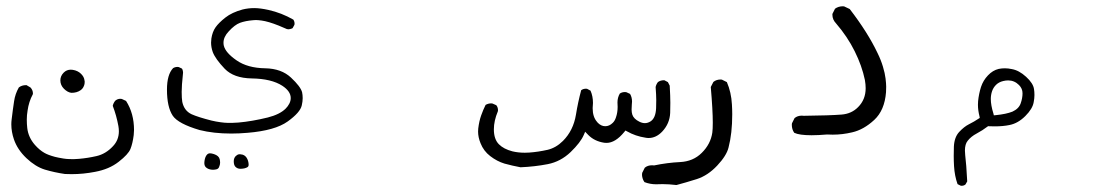

<svg xmlns="http://www.w3.org/2000/svg" viewBox="-20 -269 3540 612"><path d="M16.1 127.4Q16.1 150.9 24.4 175.3Q35.6 208 64.2 235.1Q92.8 262.2 122.6 271.5Q153.8 280.8 187 285.6Q196.3 286.1 208.5 286.1Q245.1 286.1 282.7 278.8Q328.1 270.5 358.4 246.6Q388.7 223.1 395.8 205.8Q402.8 188.5 406.2 161.6Q407.2 152.3 407.2 145.5Q407.2 92.3 381.8 52.7L368.2 46.4Q366.2 45.9 363.3 45.9Q354.5 45.9 347.2 52.2Q341.3 59.6 339.4 68.4Q351.1 98.6 357.4 132.8Q358.9 141.6 358.9 149.4Q358.9 177.2 340.3 196.8Q317.4 221.7 287.6 228.5Q259.8 234.9 231.9 237.3Q221.2 238.3 214.6 238.3Q208 238.3 199.7 238Q191.4 237.8 182.1 236.3Q172.9 234.9 167 233.6Q161.1 232.4 155.3 231Q133.3 225.1 121.6 218.3Q106 209.5 91.3 192.9Q70.3 168.9 66.9 139.2Q65.4 126.5 65.4 112.3Q65.4 98.1 67.9 83.5Q71.8 55.2 84.5 31.7Q85 30.8 85 29.3Q85 18.1 77.1 9.8L64.5 2.4Q64 2.4 63 2.4Q49.3 2.4 40 9.8Q28.3 30.3 24.9 53.7Q21 79.1 17.1 111.8Q16.1 119.6 16.1 127.4ZM246.6 6.8Q249 2 249.5 -2.2Q250 -6.3 250 -8.8Q250 -11.2 249 -14.6Q247.6 -24.4 238.3 -33.7Q228 -43.9 211.9 -46.4Q208.5 -46.9 205.6 -46.9Q192.4 -46.9 183.1 -37.6Q172.4 -26.9 172.4 -12.7Q172.4 2.4 183.8 13.9Q195.3 25.4 207.5 26.9Q225.1 26.9 236.8 18.6Q243.7 13.7 246.6 6.8Z M655.8 272Q658.7 272 661.9 272Q665 272 668.9 271Q675.8 269.5 678.2 263.7Q681.6 255.9 681.6 249.8Q681.6 243.7 680.2 238.3Q677.7 227.5 662.1 222.2Q654.3 219.7 649.4 219.7Q644 219.7 640.1 223.6Q633.8 230 631.8 244.1Q631.3 247.6 631.3 250.5Q631.3 259.3 636.2 264.2Q643.6 271 655.8 272ZM746.1 269Q760.3 269 769 263.7Q772.5 261.2 772.5 256.3Q772.5 247.1 768.6 238.3Q763.7 227.5 753.9 224.1Q748.5 222.7 745.8 222.7Q743.2 222.7 742.2 222.7Q736.3 223.6 731.4 228.5Q725.1 234.9 725.1 245.1Q725.1 257.8 731 263.2Q737.3 269 746.1 269ZM512.2 16.6Q512.2 72.3 530.8 100.1Q548.3 125.5 616.2 145.5Q661.1 156.7 717.3 156.7Q742.2 156.7 769.5 154.3Q856.9 147 897 118.2Q937 89.4 941.9 66.9Q944.8 54.2 944.8 43.9Q944.8 33.7 942.9 24.9Q938 6.8 907.5 -21.7Q877 -50.3 825.7 -51.3Q769 -52.2 733.9 -76.7Q698.7 -101.1 693.4 -123.5Q692.4 -127.9 692.4 -132.8Q692.4 -151.4 709 -168.9Q728 -189.9 745.1 -196.3Q762.2 -202.6 787.1 -204.6Q791.5 -205.1 794.9 -205.1Q798.3 -205.1 802.5 -204.8Q806.6 -204.6 813.5 -203.6Q835 -200.7 868.2 -187.5Q881.3 -182.1 894.5 -176.3Q897 -175.8 898.2 -175.8Q899.4 -175.8 900.9 -175.8Q902.3 -175.8 904.3 -176.3Q908.7 -177.2 912.6 -179.2L918.5 -189.9Q918.9 -191.9 918.9 -193.8Q918.9 -200.7 915 -206.5Q877.4 -228 835.9 -237.3Q809.1 -243.2 790.3 -243.2Q771.5 -243.2 753.4 -238.8Q719.2 -229.5 698.2 -212.9Q677.2 -196.3 667.2 -182.1Q657.2 -168 653.8 -146.5Q652.8 -139.6 652.8 -133.3Q652.8 -118.2 658.2 -103Q666.5 -81.1 696.3 -49.8Q725.1 -20 782.2 -19Q845.2 -18.1 879.9 4.4Q906.7 22 906.7 43.5Q906.7 52.7 902.1 61.5Q897.5 70.3 890.6 77.1Q872.1 95.7 833.5 105.5Q783.7 117.7 740.2 121.6Q728.5 122.6 721.2 122.6Q713.9 122.6 705.3 122.6Q696.8 122.6 682.6 120.6Q668.5 118.7 653.8 115.2Q611.8 104.5 590.8 95.2Q566.9 84 561 55.7Q559.1 44.4 559.1 23.9Q559.1 3.4 563 -32.2Q563.5 -35.2 563.5 -37.4Q563.5 -39.6 563 -42Q562.5 -46.4 560.1 -50.3L549.8 -55.2Q547.9 -55.7 545.9 -55.7Q538.1 -55.7 531.7 -51.8Q512.2 -31.2 512.2 16.6Z M1869.1 75.7 1870.1 59.1Q1870.1 37.6 1862.3 20L1851.6 14.2Q1849.6 13.7 1848.1 13.7Q1838.9 13.7 1832.5 18.6Q1822.3 56.6 1815.9 96.2Q1807.6 147 1774.4 180.2Q1752.4 202.1 1725.6 208.5Q1695.3 215.3 1667 217.3Q1659.7 217.8 1652.8 217.8Q1631.8 217.8 1613.3 213.4Q1585.4 206.1 1570.3 190.9Q1554.2 174.8 1554.2 143.1Q1554.2 116.2 1566.9 85.9Q1567.4 84 1567.4 82.5Q1567.4 73.2 1562 66.4L1549.8 61Q1547.9 60.5 1545.9 60.5Q1536.1 60.5 1527.8 65.4Q1520 81.1 1513.7 98.9Q1507.3 116.7 1504.4 140.6Q1503.9 145.5 1503.9 150.4Q1503.9 168.5 1511.7 187.5Q1521.5 212.4 1542.5 228.5Q1564 245.1 1587.9 252.4Q1612.8 259.3 1639.2 264.2Q1685.1 262.2 1726.1 254.2Q1767.1 246.1 1798.8 215.8Q1830.6 185.1 1840.8 161.1L1845.2 150.9Q1854.5 160.6 1855.5 161.6Q1875 181.2 1905.8 186Q1909.7 186.5 1913.1 186.5Q1941.4 186.5 1969.7 151.9L1973.6 147L1979 149.9Q2005.4 165 2037.6 169.9Q2042.5 170.9 2047.4 170.9Q2071.3 170.9 2090.8 150.4Q2114.7 125 2116.2 90.8Q2116.7 79.1 2116.7 58.6Q2116.7 38.1 2114.7 3.9L2108.9 -7.3L2097.7 -13.2Q2097.2 -13.2 2096.2 -13.2Q2085 -13.2 2077.1 -7.3Q2071.8 -0.5 2069.8 8.3Q2071.8 34.7 2071.8 50.5Q2071.8 66.4 2071.3 76.2Q2069.8 107.9 2053.2 118.2Q2044.4 123.5 2035.6 123.5Q2026.9 123.5 2017.6 118.7Q2000 109.9 1995.6 96.7Q1993.2 89.4 1993.2 80.1Q1993.2 70.8 1993.9 64.5Q1994.6 58.1 1994.6 54.7Q1994.6 41 1988.3 30.3L1976.6 24.9Q1974.6 24.4 1972.2 24.4Q1962.4 24.4 1955.6 29.3Q1948.2 42 1948.2 57.6L1948.7 71.8Q1948.7 89.8 1943.4 105Q1939.9 116.2 1933.1 122.6Q1922.4 133.3 1909.2 133.3Q1896.5 133.3 1885.7 122.6L1882.8 119.1Q1869.1 103.5 1869.1 75.7Z M2091.8 317.9Q2111.8 317.9 2136.2 320.8Q2165.5 313 2201.2 301.8Q2236.3 290.5 2266.1 258.8Q2295.9 227.1 2302.2 201.2Q2314 156.2 2314 95.2Q2314 80.1 2313 64Q2311 25.4 2296.9 -7.3L2281.2 -15.1Q2279.3 -15.6 2277.3 -15.6Q2263.2 -15.6 2253.9 -7.8L2245.6 8.3Q2252 82.5 2252 122.1Q2252 142.6 2250.5 153.8Q2245.1 190.4 2216.8 218.3Q2189.5 245.6 2147.5 247.6Q2107.4 249.5 2064.9 258.3Q2061 257.8 2058.6 257.8Q2044.4 257.8 2035.2 265.6L2026.9 282.2Q2026.4 284.2 2026.4 288.3Q2026.4 292.5 2028.1 298.8Q2029.8 305.2 2034.2 311.5Q2052.2 318.4 2071.3 318.4Z M2616.2 159.7Q2624 160.2 2634.3 160.2Q2665.5 160.2 2696.3 152.8Q2732.9 144.5 2766.6 113.3Q2799.8 82.5 2804.2 24.9Q2804.7 17.1 2804.7 7.3Q2804.7 -2.4 2802.7 -18.8Q2800.8 -35.2 2794.4 -56.4Q2788.1 -77.6 2777.3 -99.6Q2746.1 -165.5 2688.5 -240.2L2670.9 -248.5Q2668.9 -249 2667 -249Q2652.3 -249 2641.6 -241.2L2633.3 -224.6Q2633.3 -223.1 2633.3 -221.7Q2633.3 -206.5 2645 -194.3Q2681.2 -152.3 2704.3 -105.7Q2727.5 -59.1 2736.8 -14.2Q2739.3 0 2739.3 12.2Q2739.3 48.3 2715.3 72.3Q2694.3 93.8 2662.1 96.2Q2626.5 99.1 2542 100.1H2541.5Q2538.6 99.6 2536.1 99.6Q2522 99.6 2512.7 107.4L2504.4 124Q2503.9 126.5 2503.9 128.4Q2503.9 143.6 2511.7 154.3Q2527.8 162.1 2566.9 162.1Q2587.9 162.1 2616.2 159.7Z M3042 322.8Q3043.9 323.2 3045.2 323.2Q3046.4 323.2 3047.9 323Q3049.3 322.8 3051.3 322.3Q3054.7 321.3 3057.6 318.8L3063 309.1Q3060.1 252.9 3056.6 225.6Q3055.7 217.8 3055.7 210.9Q3055.7 190.4 3064.5 179.7Q3075.2 166 3093.3 156.5Q3111.3 147 3129.4 133.3Q3141.6 133.8 3150.9 133.8Q3177.2 133.8 3198.2 129.4Q3225.1 124 3248.3 100.8Q3271.5 77.6 3274.9 56.6Q3277.3 44.4 3277.3 33.9Q3277.3 23.4 3275.9 15.1Q3273.4 -3.4 3250.7 -24.2Q3228 -44.9 3205.1 -48.8Q3193.4 -51.3 3182.9 -51.3Q3172.4 -51.3 3163.1 -49.3Q3144.5 -44.9 3129.2 -28.8Q3113.8 -12.7 3106.9 8.3Q3100.1 29.8 3097.7 53.2Q3097.2 59.1 3097.2 64.9Q3097.2 82.5 3102.1 101.6L3103 106.9Q3084 119.6 3067.9 127.4Q3053.2 134.8 3037.6 151.4Q3022 168 3020.5 198.2Q3020 211.9 3020 228Q3020 244.1 3021 260.7Q3022.9 292 3032.2 317.9ZM3138.2 46.4Q3138.2 33.7 3142.1 22Q3146 10.3 3154.8 1.5Q3163.6 -7.3 3177.7 -10.7Q3186 -12.7 3193.4 -12.7Q3213.4 -12.7 3228 2Q3239.3 13.2 3239.3 28.3Q3239.3 43.9 3233.4 60.5Q3227.5 77.6 3207 86.9Q3187.5 94.7 3153.8 98.1L3147.9 98.6L3146.5 92.8Q3138.2 66.4 3138.2 46.4Z"/></svg>

Font: Bakudai
Style: ExtraLight
Weight: 200
Version: Version 1.48